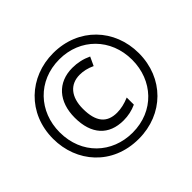

<svg xmlns="http://www.w3.org/2000/svg" viewBox="-166 -938 1162 1162"><g transform="rotate(-45 415.0 -357.0)"><path d="M415 10C626 10 782 -144 782 -357C782 -563 632 -724 415 -724C211 -724 48 -575 48 -357C48 -158 189 10 415 10ZM415 -43C240 -43 104 -169 104 -357C104 -533 230 -671 415 -671C593 -671 725 -539 725 -357C725 -181 600 -43 415 -43ZM429 -134C468 -134 505 -142 540 -158V-219C503 -203 467 -195 434 -195C348 -195 304 -246 304 -358C304 -460 354 -518 436 -518C467 -518 499 -511 533 -495L559 -551C519 -570 477 -579 434 -579C308 -579 231 -492 231 -355C231 -213 303 -134 429 -134Z"/></g></svg>

Font: Noto Sans UI Condensed
Style: Regular
Weight: 400
Width: 3
Designer: Monotype Design Team
Foundry: Monotype Imaging Inc.
Version: Version 1.901